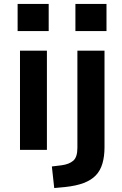

<svg xmlns="http://www.w3.org/2000/svg" viewBox="-20 -757 618 970"><path d="M69 -600V-737H226V-600ZM81 0V-501H217V0ZM361 -600V-737H518V-600ZM254 193 242 84 291 78Q329 73 350 55Q371 37 371 -10V-501H508V-13Q508 33 497.5 69Q487 105 464 129Q441 153 403 167.5Q365 182 308 188Z"/></svg>

Font: Nunito Sans 7pt
Style: Bold
Weight: 700
Designer: Vernon Adams
Foundry: Vernon Adams
Version: Version 3.101;gftools[0.9.27]